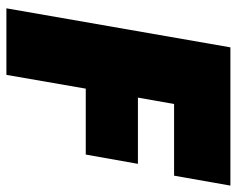

<svg xmlns="http://www.w3.org/2000/svg" viewBox="-90 -650 740 600"><g transform="rotate(90 280.0 -350.0)"><path d="M214 0 257 -248H463L492 -411H285L305 -524H529L560 -700H128L6 0Z"/></g></svg>

Font: Fixel Text 20240404 Black
Style: Italic
Weight: 900
Width: 4
Italic angle: -10°
Designer: AlfaBravo + MacPaw
Foundry: Kyrylo Tkachov, Marchela Mozhyna, Serhii Makarenko, Maria Weinstein, Zakhar Kryvoshyya
Version: Version 1.211;Glyphs 3.2 (3225)